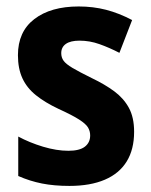

<svg xmlns="http://www.w3.org/2000/svg" viewBox="-20 -577 476 606"><path d="M403.3 -161.1Q403.3 -105.5 379.9 -67.4Q356.4 -29.3 310.8 -9.8Q265.1 9.8 199.2 9.8Q150.9 9.8 112.5 2.2Q74.2 -5.4 37.6 -21.5V-146Q72.8 -127 115.7 -114Q158.7 -101.1 195.8 -101.1Q231 -101.1 247.8 -114Q264.6 -127 264.6 -149.4Q264.6 -163.1 257.8 -174.6Q251 -186 229.7 -199.7Q208.5 -213.4 164.6 -233.4Q122.1 -253.4 93.5 -276.4Q64.9 -299.3 50.8 -329.8Q36.6 -360.4 36.6 -402.8Q36.6 -477.1 88.4 -516.8Q140.1 -556.6 228.5 -556.6Q273.9 -556.6 314.7 -546.1Q355.5 -535.6 397 -513.7L356.9 -410.2Q324.7 -426.8 293.9 -437.7Q263.2 -448.7 231 -448.7Q202.6 -448.7 188 -438.5Q173.3 -428.2 173.3 -409.2Q173.3 -395.5 180.7 -385.3Q188 -375 209 -362.5Q230 -350.1 270.5 -330.1Q310.5 -311 340.3 -289.1Q370.1 -267.1 386.7 -236.8Q403.3 -206.5 403.3 -161.1Z"/></svg>

Font: Open Sans SemiCondensed
Style: Bold
Weight: 700
Width: 4
Designer: Monotype Design Team
Foundry: Monotype Imaging Inc.
Version: Version 3.003